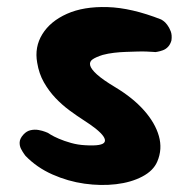

<svg xmlns="http://www.w3.org/2000/svg" viewBox="-20 -519 540 542"><path d="M221 -109Q270 -106 275.5 -118.5Q281 -131 250 -156Q236 -167 216.5 -179.5Q197 -192 176 -207.5Q155 -223 136.5 -242.5Q118 -262 104 -286.5Q90 -311 85 -342Q77 -386 99.5 -422.5Q122 -459 169 -480Q216 -501 283.5 -499Q351 -497 435 -464Q435 -464 440.5 -460.5Q446 -457 452 -449Q458 -441 462 -430.5Q466 -420 464 -405Q461 -394 454.5 -387Q448 -380 439.5 -377Q431 -374 425 -373Q419 -372 419 -372Q419 -372 412 -372.5Q405 -373 393.5 -373.5Q382 -374 367 -373.5Q352 -373 335.5 -372.5Q319 -372 302 -370Q285 -368 270 -364Q251 -358 241.5 -351.5Q232 -345 234.5 -334.5Q237 -324 253.5 -309Q270 -294 305 -273Q355 -243 386.5 -207.5Q418 -172 428.5 -135Q439 -98 424 -63Q413 -37 381.5 -20.5Q350 -4 307.5 1Q265 6 218.5 -0.5Q172 -7 128 -26.5Q84 -46 52 -79Q52 -79 48 -84.5Q44 -90 39.5 -98.5Q35 -107 35.5 -117.5Q36 -128 46 -139Q55 -149 66.5 -151.5Q78 -154 89 -152Q100 -150 107.5 -147Q115 -144 115 -144Q115 -144 123 -139Q131 -134 146 -127.5Q161 -121 180.5 -115.5Q200 -110 221 -109Z"/></svg>

Font: Sour Gummy
Style: Bold
Weight: 700
Designer: Stefie Justprince
Foundry: Eifetstype
Version: Version 1.000